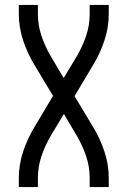

<svg xmlns="http://www.w3.org/2000/svg" viewBox="-20 -755 515 775"><path d="M56 0V-37Q56 -91 73.5 -143.5Q91 -196 119 -242L194 -368L119 -493Q91 -539 73.5 -591.5Q56 -644 56 -698V-735H133V-698Q133 -653 147.5 -610Q162 -567 185 -528L237 -440L290 -528Q313 -567 327.5 -610Q342 -653 342 -698V-735H419V-698Q419 -644 401.5 -591.5Q384 -539 356 -493L281 -367L356 -242Q384 -196 401.5 -143.5Q419 -91 419 -37V0H342V-37Q342 -82 327.5 -125Q313 -168 290 -207L238 -295L185 -207Q162 -168 147.5 -125Q133 -82 133 -37V0Z"/></svg>

Font: Iosevka QP
Style: Regular
Weight: 400
Designer: Belleve Invis
Foundry: Belleve Invis
Version: Version 20.0.0; ttfautohint (v1.8.4)